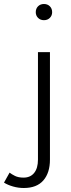

<svg xmlns="http://www.w3.org/2000/svg" viewBox="-104 -730 356 961"><path d="M75 -669Q75 -687 86.5 -698.5Q98 -710 116 -710Q134 -710 145.5 -698.5Q157 -687 157 -669Q157 -652 145.5 -640.5Q134 -629 116 -629Q98 -629 86.5 -640.5Q75 -652 75 -669ZM86 -469H146V69Q146 135 113 173Q80 211 15 211Q-12 211 -38.5 203.5Q-65 196 -84 184L-56 134Q-46 142 -29 150.5Q-12 159 14 159Q48 159 67 135.5Q86 112 86 69Z"/></svg>

Font: Post Grotesk Light
Style: Light
Weight: 300
Version: Version 1.0